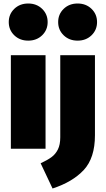

<svg xmlns="http://www.w3.org/2000/svg" viewBox="-20 -849 604 1096"><path d="M240 -534V0H42V-534ZM252 -723Q252 -678 220.5 -647.5Q189 -617 141 -617Q93 -617 61.5 -647.5Q30 -678 30 -723Q30 -768 61.5 -798.5Q93 -829 141 -829Q189 -829 220.5 -798.5Q252 -768 252 -723ZM522 -77Q522 53 458 121.5Q394 190 280 227L212 83Q251 65 274 48Q297 31 310.5 4Q324 -23 324 -65V-534H522ZM534 -723Q534 -678 502.5 -647.5Q471 -617 423 -617Q375 -617 343.5 -647.5Q312 -678 312 -723Q312 -768 343.5 -798.5Q375 -829 423 -829Q471 -829 502.5 -798.5Q534 -768 534 -723Z"/></svg>

Font: Fira Sans Black
Style: Regular
Weight: 900
Designer: Carrois Corporate & Edenspiekermann AG
Foundry: Carrois Corporate GbR & Edenspiekermann AG
Version: Version 4.203